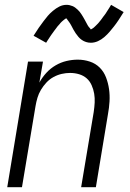

<svg xmlns="http://www.w3.org/2000/svg" viewBox="-20 -775 540 795"><path d="M10 0 96 -520H158L143 -433Q155 -455 172 -473.5Q189 -492 210.5 -504.5Q232 -517 255.5 -522.5Q279 -528 302 -528Q328 -528 352 -520Q376 -512 393 -495Q410 -478 419 -454.5Q428 -431 431.5 -406Q435 -381 433.5 -355Q432 -329 427 -302L377 0H316L368 -311Q371 -331 372 -350Q373 -369 370 -387Q367 -405 359.5 -422Q352 -439 339 -450.5Q326 -462 308 -467.5Q290 -473 270 -473Q253 -473 235.5 -469Q218 -465 201.5 -456Q185 -447 172 -433Q159 -419 149.5 -403Q140 -387 135 -370Q130 -353 127 -335L71 0ZM356 -598Q346 -598 336.5 -601Q327 -604 319 -609.5Q311 -615 305 -622Q299 -629 293.5 -637Q288 -645 284 -652.5Q280 -660 275 -669.5Q270 -679 264.5 -686Q259 -693 255 -699Q253 -699 249.5 -696.5Q246 -694 243 -691.5Q240 -689 236 -685.5Q232 -682 230.5 -680Q229 -678 227 -675.5Q225 -673 222.5 -670.5Q220 -668 218 -665.5Q216 -663 214 -660Q212 -657 209.5 -654Q207 -651 204.5 -647.5Q202 -644 199.5 -640.5Q197 -637 194 -633Q191 -629 188.5 -625Q186 -621 183 -616.5Q180 -612 177 -607.5Q174 -603 171 -598L119 -627Q130 -645 140.5 -660Q151 -675 160.5 -687.5Q170 -700 178 -709.5Q186 -719 199 -730Q212 -741 226 -748Q240 -755 256 -755Q262 -755 268.5 -753.5Q275 -752 281 -749.5Q287 -747 292 -743Q297 -739 301.5 -735Q306 -731 310 -726Q314 -721 317.5 -715.5Q321 -710 324 -705Q327 -700 330 -694.5Q333 -689 336.5 -682.5Q340 -676 343 -670.5Q346 -665 349.5 -661.5Q353 -658 356 -653Q358 -654 361.5 -656Q365 -658 368 -660.5Q371 -663 375 -667Q379 -671 381 -673Q383 -675 385 -677Q387 -679 389 -681.5Q391 -684 393 -686.5Q395 -689 397.5 -692Q400 -695 402 -698Q404 -701 406.5 -704.5Q409 -708 412 -711.5Q415 -715 417.5 -719Q420 -723 422.5 -727Q425 -731 428 -735.5Q431 -740 434 -745Q437 -750 440 -755L492 -725Q481 -707 471 -692Q461 -677 451.5 -665Q442 -653 433.5 -643Q425 -633 412.5 -622Q400 -611 385.5 -604.5Q371 -598 356 -598Z"/></svg>

Font: Iosevka SS04 Light
Style: Italic
Weight: 300
Italic angle: -9°
Monospace: yes
Designer: Belleve Invis
Foundry: Belleve Invis
Version: Version 19.0.0; ttfautohint (v1.8.4)